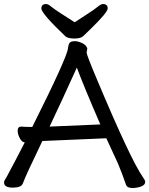

<svg xmlns="http://www.w3.org/2000/svg" viewBox="-27 -922 744 957"><path d="M220.2 -291 473.1 -301.8Q391.1 -490.7 356 -585Q278.3 -413.1 220.2 -291ZM632.8 15.1Q606.9 15.1 601.1 -1Q582 -57.1 561 -106.9L502.9 -232.9L345.2 -226.1Q199.2 -219.2 184.1 -219.2Q101.1 -47.4 86.9 -7.8Q79.1 13.2 37.1 13.2Q-6.8 13.2 -6.8 -12.2Q-6.8 -20 -2.4 -26.1Q2 -32.2 5.9 -39.6Q9.8 -46.9 19.3 -64.9Q28.8 -83 48.3 -119.4Q67.9 -155.8 96.2 -211.9H99.1Q83 -211.9 72 -232.4Q61 -252.9 61 -270Q61 -291 79.1 -291Q98.1 -289.1 133.8 -289.1Q306.6 -634.3 312 -681.2Q314 -701.2 320.6 -709Q327.1 -716.8 346.2 -716.8Q362.3 -716.8 383.1 -706.8Q403.8 -696.8 408.2 -680.2L404.8 -660.2Q404.8 -647.9 458 -522Q624 -127 685.1 -39.1Q697.3 -22 696.8 -16.1Q696.8 0 676.3 7.6Q655.8 15.1 632.8 15.1ZM345.2 -730Q313 -730 299.8 -740.2Q178.7 -855.5 179.2 -879.9Q179.2 -901.9 203.1 -901.9Q212.9 -901.9 229 -888.4Q245.1 -875 279.1 -853.5Q313 -832 345.2 -811Q377.4 -832 410.6 -853.5Q443.8 -875 460 -888.4Q476.1 -901.9 485.8 -901.9Q509.8 -901.9 509.8 -879.9Q509.8 -859.9 421.9 -774.9Q401.9 -755.9 388.9 -742.9Q376 -730 345.2 -730Z"/></svg>

Font: LXGW WenKai Screen R
Style: Regular
Weight: 400
Designer: Fontworks Inc.
Version: Version 1.235;May 31, 2022